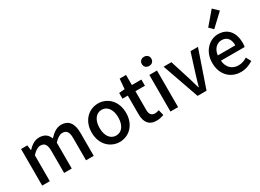

<svg xmlns="http://www.w3.org/2000/svg" viewBox="-32 -1691 3387 2503"><g transform="rotate(-30 1662.0 -440.0)"><path d="M87 0H202V-390C247 -440 288 -464 325 -464C388 -464 417 -427 417 -332V0H532V-390C578 -440 619 -464 656 -464C719 -464 747 -427 747 -332V0H863V-346C863 -486 809 -564 694 -564C625 -564 570 -521 515 -463C491 -526 446 -564 364 -564C295 -564 241 -524 193 -473H191L181 -551H87Z M1251 14C1387 14 1509 -92 1509 -275C1509 -458 1387 -564 1251 -564C1114 -564 991 -458 991 -275C991 -92 1114 14 1251 14ZM1251 -82C1164 -82 1110 -158 1110 -275C1110 -391 1164 -469 1251 -469C1337 -469 1391 -391 1391 -275C1391 -158 1337 -82 1251 -82Z M1807 14C1847 14 1885 3 1915 -7L1894 -92C1878 -86 1854 -79 1836 -79C1778 -79 1755 -113 1755 -179V-458H1898V-551H1755V-703H1659L1646 -551L1560 -544V-458H1640V-180C1640 -64 1684 14 1807 14Z M2018 0H2133V-551H2018ZM2076 -653C2118 -653 2147 -680 2147 -723C2147 -763 2118 -791 2076 -791C2033 -791 2004 -763 2004 -723C2004 -680 2033 -653 2076 -653Z M2426 0H2561L2750 -551H2638L2544 -254C2529 -200 2512 -144 2496 -90H2492C2476 -144 2460 -200 2444 -254L2350 -551H2233Z M3075 14C3146 14 3210 -11 3260 -45L3220 -118C3180 -92 3138 -77 3089 -77C2994 -77 2928 -140 2919 -245H3276C3279 -259 3282 -281 3282 -304C3282 -459 3203 -564 3057 -564C2929 -564 2806 -454 2806 -275C2806 -93 2924 14 3075 14ZM2918 -325C2929 -421 2990 -473 3059 -473C3139 -473 3182 -419 3182 -325ZM3049 -644 3234 -818 3155 -894 2991 -701Z"/></g></svg>

Font: Noto Sans CJK HK Medium
Style: Regular
Weight: 500
Designer: Ryoko NISHIZUKA 西塚涼子 (kana, bopomofo & ideographs); Paul D. Hunt (Latin, Greek & Cyrillic); Sandoll Communications 산돌커뮤니
Foundry: Adobe
Version: Version 2.004;hotconv 1.0.118;makeotfexe 2.5.65603